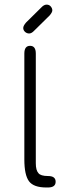

<svg xmlns="http://www.w3.org/2000/svg" viewBox="-20 -831 305 851"><path d="M200.2 -762.7 131.8 -695.3Q120.1 -682.6 109.4 -682.6Q98.6 -682.6 90.8 -689.9Q83 -697.3 83 -707Q83 -716.8 95.7 -731.4L163.1 -797.9Q174.8 -810.5 186.5 -810.5Q198.2 -810.5 205.1 -802.2Q211.9 -793.9 211.9 -785.2Q211.9 -776.4 200.2 -762.7ZM192.4 0H185.5Q128.9 0 108.4 -27.8Q87.9 -55.7 87.9 -124V-593.8Q87.9 -627.9 113.3 -627.9Q138.7 -627.9 138.7 -593.8V-107.4Q138.7 -76.2 150.4 -63.5Q160.2 -50.8 193.4 -50.8Q226.6 -50.8 226.6 -25.4Q226.6 0 192.4 0Z"/></svg>

Font: Jura
Style: Book
Weight: 400
Version: Version 2.5